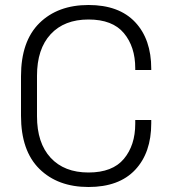

<svg xmlns="http://www.w3.org/2000/svg" viewBox="-20 -734 681 768"><path d="M334 14Q211 14 137.5 -58.5Q64 -131 64 -271V-429Q64 -569 137.5 -641.5Q211 -714 334 -714Q456 -714 520.5 -645.5Q585 -577 585 -459V-454H521V-461Q521 -547 475.5 -601.5Q430 -656 334 -656Q237 -656 182.5 -597Q128 -538 128 -431V-269Q128 -162 182.5 -103Q237 -44 334 -44Q430 -44 475.5 -98.5Q521 -153 521 -239V-254H585V-241Q585 -123 520.5 -54.5Q456 14 334 14Z"/></svg>

Font: Space Grotesk Variable Light
Style: Regular
Weight: 300
Designer: Florian Karsten
Foundry: Florian Karsten
Version: Version 2.000